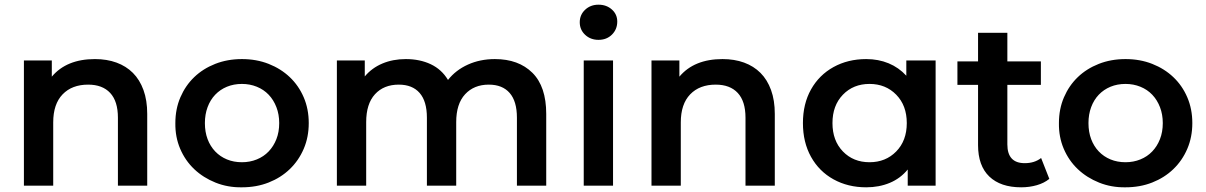

<svg xmlns="http://www.w3.org/2000/svg" viewBox="-20 -792 5144 819"><path d="M608 -306V0H483V-290Q483 -360 450 -395.5Q417 -431 356 -431Q287 -431 247 -389.5Q207 -348 207 -270V0H82V-534H201V-465Q264 -540 385 -540Q436 -540 477 -525Q518 -510 547 -481Q576 -452 592 -408Q608 -364 608 -306Z M728 -267Q728 -327 749.5 -377Q771 -427 808.5 -463Q846 -499 898 -519.5Q950 -540 1012 -540Q1074 -540 1126 -519.5Q1178 -499 1216 -463Q1254 -427 1275.5 -377Q1297 -327 1297 -267Q1297 -207 1275.5 -157Q1254 -107 1216 -70.5Q1178 -34 1126 -13.5Q1074 7 1012 7Q952 8 899.5 -13Q847 -34 808.5 -70.5Q770 -107 748.5 -157.5Q727 -208 728 -267ZM1171 -267Q1171 -304 1159 -335Q1147 -366 1126 -388Q1105 -410 1075.5 -422Q1046 -434 1012 -434Q977 -434 948 -422Q919 -410 898 -388Q877 -366 865.5 -335Q854 -304 854 -267Q854 -229 865.5 -198.5Q877 -168 898 -146Q919 -124 948 -112Q977 -100 1012 -100Q1046 -100 1075.5 -112Q1105 -124 1126 -146Q1147 -168 1159 -198.5Q1171 -229 1171 -267Z M2310 -306V0H2185V-290Q2185 -360 2154 -395.5Q2123 -431 2065 -431Q2002 -431 1964 -390Q1926 -349 1926 -271V0H1801V-290Q1801 -360 1770 -395.5Q1739 -431 1681 -431Q1617 -431 1579.5 -390Q1542 -349 1542 -271V0H1417V-534H1536V-466Q1566 -502 1611 -521Q1656 -540 1711 -540Q1771 -540 1817.5 -518Q1864 -496 1891 -451Q1924 -493 1976 -516.5Q2028 -540 2091 -540Q2192 -540 2251 -481.5Q2310 -423 2310 -306Z M2470 -534H2595V0H2470ZM2453 -697Q2453 -729 2476 -750.5Q2499 -772 2533 -772Q2567 -772 2590 -751.5Q2613 -731 2613 -700Q2613 -667 2590.5 -644.5Q2568 -622 2533 -622Q2499 -622 2476 -643.5Q2453 -665 2453 -697Z M3285 -306V0H3160V-290Q3160 -360 3127 -395.5Q3094 -431 3033 -431Q2964 -431 2924 -389.5Q2884 -348 2884 -270V0H2759V-534H2878V-465Q2941 -540 3062 -540Q3113 -540 3154 -525Q3195 -510 3224 -481Q3253 -452 3269 -408Q3285 -364 3285 -306Z M3971 -534V0H3852V-69Q3821 -31 3775.5 -12Q3730 7 3675 7Q3597 7 3535.5 -27Q3474 -61 3439.5 -123Q3405 -185 3405 -267Q3405 -349 3439.5 -410.5Q3474 -472 3535.5 -506Q3597 -540 3675 -540Q3727 -540 3770.5 -522Q3814 -504 3846 -469V-534ZM3848 -267Q3848 -342 3803 -388Q3758 -434 3689 -434Q3620 -434 3575.5 -388Q3531 -342 3531 -267Q3531 -192 3575.5 -146Q3620 -100 3689 -100Q3758 -100 3803 -146Q3848 -192 3848 -267Z M4456 -29Q4434 -11 4402.5 -2Q4371 7 4336 7Q4248 7 4200 -39Q4152 -85 4152 -173V-430H4064V-530H4152V-652H4277V-530H4420V-430H4277V-176Q4277 -96 4351 -96Q4393 -96 4421 -118Z M4497 -267Q4497 -327 4518.5 -377Q4540 -427 4577.5 -463Q4615 -499 4667 -519.5Q4719 -540 4781 -540Q4843 -540 4895 -519.5Q4947 -499 4985 -463Q5023 -427 5044.5 -377Q5066 -327 5066 -267Q5066 -207 5044.5 -157Q5023 -107 4985 -70.5Q4947 -34 4895 -13.5Q4843 7 4781 7Q4721 8 4668.5 -13Q4616 -34 4577.5 -70.5Q4539 -107 4517.5 -157.5Q4496 -208 4497 -267ZM4940 -267Q4940 -304 4928 -335Q4916 -366 4895 -388Q4874 -410 4844.5 -422Q4815 -434 4781 -434Q4746 -434 4717 -422Q4688 -410 4667 -388Q4646 -366 4634.5 -335Q4623 -304 4623 -267Q4623 -229 4634.5 -198.5Q4646 -168 4667 -146Q4688 -124 4717 -112Q4746 -100 4781 -100Q4815 -100 4844.5 -112Q4874 -124 4895 -146Q4916 -168 4928 -198.5Q4940 -229 4940 -267Z"/></svg>

Font: CMG Sans SemiBold
Style: Regular
Weight: 600
Designer: Julieta Ulanovsky
Foundry: Julieta Ulanovsky
Version: Version 7.200